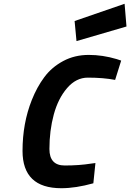

<svg xmlns="http://www.w3.org/2000/svg" viewBox="-20 -982 688 1014"><path d="M304 12Q99 12 99 -185Q99 -331 148 -454Q175 -522 214 -574.5Q253 -627 313.5 -659.5Q374 -692 449 -692Q522 -692 596 -670L620 -662L588 -560Q526 -572 444 -572Q382 -572 334.5 -517Q287 -462 264 -377Q241 -292 241 -195Q241 -108 322 -108Q399 -108 461 -118L484 -121L473 -14Q380 12 304 12ZM384 -765 374 -871 638 -962 648 -842Z"/></svg>

Font: Titillium Web
Style: Bold Italic
Weight: 700
Italic angle: -13°
Version: Version 1.001;PS 57.000;hotconv 1.0.70;makeotf.lib2.5.55311